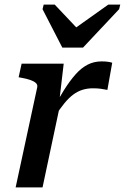

<svg xmlns="http://www.w3.org/2000/svg" viewBox="-20 -815 543 835"><path d="M251 -608H341L498 -775L503 -795H451L285 -677L340 -666L218 -795H170L165 -775ZM48 0H165L244 -372L238 -376L257 -538H74L61 -479L72 -477Q95 -473 111 -467.5Q127 -462 135.5 -454.5Q144 -447 142 -436ZM468 -542Q464 -544 451.5 -546Q439 -548 422 -548Q389 -548 361.5 -534Q334 -520 309 -492Q284 -464 258.5 -423.5Q233 -383 204 -329L219 -308Q241 -343 260.5 -366.5Q280 -390 299 -404Q318 -418 339 -424.5Q360 -431 384 -431Q403 -431 418 -429Q433 -427 447 -424Z"/></svg>

Font: Roboto Serif Medium
Style: Italic
Weight: 500
Italic angle: -10°
Designer: Greg Gazdowicz
Foundry: Commercial Type
Version: Version 1.008